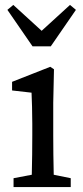

<svg xmlns="http://www.w3.org/2000/svg" viewBox="-20 -759 338 779"><path d="M35 0V-36L109 -50Q110 -88 110.5 -132Q111 -176 111 -210V-257Q111 -298 110 -325.5Q109 -353 108 -383L29 -392V-427L184 -488L199 -478L196 -342V-210Q196 -177 196.5 -132.5Q197 -88 198 -50L267 -36V0ZM34 -739 149 -634 264 -739 288 -719 186 -571H112L10 -719Z"/></svg>

Font: Source Serif Pro
Style: Regular
Weight: 400
Designer: Frank Grießhammer
Foundry: Adobe Systems Incorporated
Version: Version 2.000;PS 1.000;hotconv 16.6.51;makeotf.lib2.5.65220